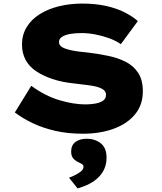

<svg xmlns="http://www.w3.org/2000/svg" viewBox="-20 -738 905 1074"><path d="M444 10Q359 10 289.5 -6Q220 -22 164 -48.5Q108 -75 63 -109L155 -258Q233 -201 312.5 -177.5Q392 -154 458 -154Q483 -154 509.5 -158Q536 -162 554.5 -173.5Q573 -185 573 -208Q573 -221 564.5 -230.5Q556 -240 540 -246.5Q524 -253 502 -257Q480 -261 453 -264Q426 -267 396 -271Q327 -278 273.5 -296Q220 -314 181.5 -340Q143 -366 123 -403.5Q103 -441 103 -489Q103 -543 129 -586Q155 -629 202 -658.5Q249 -688 310 -703Q371 -718 440 -718Q515 -718 574.5 -704.5Q634 -691 678 -668.5Q722 -646 751 -620L656 -491Q627 -511 589.5 -524.5Q552 -538 512.5 -545.5Q473 -553 437 -553Q400 -553 372 -548Q344 -543 327 -532Q310 -521 310 -503Q310 -485 326.5 -475Q343 -465 368.5 -459Q394 -453 421.5 -449.5Q449 -446 472 -444Q530 -437 585.5 -425.5Q641 -414 684.5 -391.5Q728 -369 753.5 -329.5Q779 -290 779 -227Q779 -151 735 -98Q691 -45 615 -17.5Q539 10 444 10ZM414 316 366 256Q380 251 399 242Q418 233 432.5 221Q447 209 447 196Q447 186 440 181Q433 176 420 170Q399 160 388.5 146.5Q378 133 378 110Q378 73 403 55.5Q428 38 465 38Q511 38 543.5 63.5Q576 89 576 144Q576 178 564 205.5Q552 233 530 254.5Q508 276 478.5 291Q449 306 414 316Z"/></svg>

Font: Lexend Peta ExtraBold
Style: Regular
Weight: 800
Version: Version 1.007